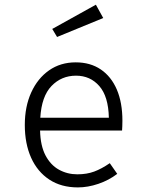

<svg xmlns="http://www.w3.org/2000/svg" viewBox="-20 -806 640 836"><path d="M154.5 -237.5Q156 -171.5 178.2 -129.2Q200.5 -87 237 -67Q273.5 -47 316.5 -47Q358 -47 390.2 -59Q422.5 -71 458 -95.5L490.5 -49Q454 -21 408.2 -5.5Q362.5 10 319 10Q246.5 10 194.8 -24Q143 -58 115.5 -119.2Q88 -180.5 88 -262Q88 -342 116 -403.5Q144 -465 193.8 -499.8Q243.5 -534.5 309.5 -534.5Q373.5 -534.5 419 -503.5Q464.5 -472.5 488.8 -415.8Q513 -359 513 -280.5Q513 -267 512.5 -256.2Q512 -245.5 511.5 -237.5ZM311 -476.5Q247.5 -476.5 204.2 -431.5Q161 -386.5 155.5 -293.5H454Q452 -386 412.5 -431.2Q373 -476.5 311 -476.5ZM397.5 -785.5 429.5 -727.5 228.5 -645 207.5 -680Z"/></svg>

Font: Fira Code Light Light
Style: Regular
Weight: 300
Monospace: yes
Version: Version 5.002